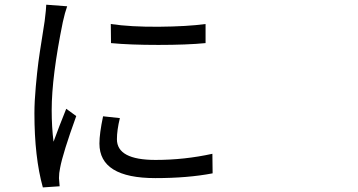

<svg xmlns="http://www.w3.org/2000/svg" viewBox="-20 -777 1540 825"><path d="M178.7 -756.8 268.6 -750Q258.8 -722.7 250 -682.6Q202.1 -448.2 202.1 -303.7Q202.1 -231.4 210 -168Q233.4 -232.4 264.6 -309.6L307.6 -278.3Q250 -119.1 238.3 -55.7Q233.4 -33.2 233.4 -11.7L236.3 23.4L164.1 28.3Q127.9 -101.6 127.9 -290Q127.9 -340.8 133.8 -405.3Q139.6 -469.7 145 -510.3Q150.4 -550.8 160.6 -613.8Q170.9 -676.8 171.9 -686.5Q178.7 -741.2 178.7 -756.8ZM422.9 -277.3 495.1 -269.5Q482.4 -217.8 482.4 -178.7Q482.4 -89.8 648.4 -89.8Q772.5 -89.8 892.6 -116.2L893.6 -32.2Q787.1 -11.7 647.5 -11.7Q407.2 -11.7 407.2 -160.2Q407.2 -203.1 422.9 -277.3ZM457 -591.8 456.1 -673.8Q542 -661.1 663.1 -662.1Q784.2 -663.1 863.3 -673.8V-591.8Q783.2 -584 660.6 -584Q538.1 -584 457 -591.8Z"/></svg>

Font: Bpmf Zihi Sans Regular
Style: Regular
Weight: 400
Foundry: But Ko
Version: Version 1.320